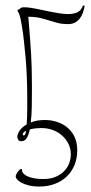

<svg xmlns="http://www.w3.org/2000/svg" viewBox="-20 -643 333 699"><path d="M124 36.1Q101.1 36.1 84.7 32Q68.4 27.8 57.6 22Q46.9 16.1 42 10Q37.1 3.9 37.1 0Q37.1 -3.4 39.3 -8.3Q41.5 -13.2 44.7 -17.6Q47.9 -22 51 -24.9Q54.2 -27.8 56.2 -27.8Q60.5 -27.8 60.3 -23.2Q60.1 -18.6 63 -14.2Q64.9 -11.2 70.1 -7.1Q75.2 -2.9 84 0.5Q92.8 3.9 105.7 6.3Q118.7 8.8 137.2 8.8Q163.1 8.8 181.9 1Q200.7 -6.8 213.1 -19.5Q225.6 -32.2 231.7 -48.3Q237.8 -64.5 237.8 -81.1Q237.8 -102.5 228.8 -120.1Q219.7 -137.7 205.1 -150.4Q190.4 -163.1 171.4 -169.9Q152.3 -176.8 131.8 -176.8Q119.1 -176.8 108.2 -175.5Q97.2 -174.3 88.9 -171.9Q84.5 -152.3 77.4 -140.6Q70.3 -128.9 58.1 -128.9Q48.8 -128.9 45.9 -135Q43 -141.1 43 -145Q43 -154.8 51.5 -167.5Q60.1 -180.2 77.1 -189.9Q78.1 -202.6 78.6 -217.3Q79.1 -231.9 79.1 -246.1Q79.1 -260.3 79.1 -272.5Q79.1 -284.7 79.1 -293Q79.1 -327.6 77.6 -362.3Q76.2 -397 73.5 -429.2Q70.8 -461.4 67.6 -489.7Q64.5 -518.1 61 -540Q57.6 -562 54.2 -576.7Q50.8 -591.3 47.9 -596.2Q43.9 -600.1 43.9 -604Q43.9 -607.9 47.4 -608.4Q50.8 -608.9 53.2 -611.8Q56.2 -616.2 66.7 -616.5Q77.1 -616.7 92 -614.5Q106.9 -612.3 125 -608.4Q143.1 -604.5 161.1 -600.8Q179.2 -597.2 196.5 -594.5Q213.9 -591.8 227.1 -591.8Q248 -591.8 262 -598.4Q275.9 -605 282.2 -623L288.1 -622.1Q286.1 -608.4 281.7 -596.2Q277.3 -584 270 -575Q262.7 -565.9 252.2 -560.5Q241.7 -555.2 228 -555.2Q207 -555.2 190.7 -559.3Q174.3 -563.5 158.4 -568.6Q142.6 -573.7 124.8 -577.9Q106.9 -582 83 -582Q86.9 -537.1 89.4 -503.4Q91.8 -469.7 93.3 -444.1Q94.7 -418.5 95.2 -399.4Q95.7 -380.4 95.9 -365Q96.2 -349.6 96.2 -336.4Q96.2 -323.2 96.2 -309.1Q96.2 -281.7 95.7 -252.2Q95.2 -222.7 91.8 -196.8Q102.5 -201.7 115.7 -203.9Q128.9 -206.1 144 -206.1Q166.5 -206.1 187.7 -199.2Q209 -192.4 225.3 -178.7Q241.7 -165 251.5 -144.5Q261.2 -124 261.2 -96.2Q261.2 -65.9 251 -41.5Q240.7 -17.1 222.7 0Q204.6 17.1 179.2 26.6Q153.8 36.1 124 36.1ZM66.9 -149.9Q72.3 -149.9 75.2 -167Q63 -161.1 63 -153.8Q63 -149.9 66.9 -149.9Z"/></svg>

Font: Stalemate
Style: Regular
Weight: 400
Designer: Astigmatic (AOETI)
Foundry: Astigmatic (AOETI)
Version: Version 001.000